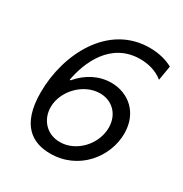

<svg xmlns="http://www.w3.org/2000/svg" viewBox="-172 -870 969 1014"><g transform="rotate(30 312.0 -363.5)"><path d="M274.1 9.9C447.4 9.9 561.1 -134.2 561.1 -277.7C561.1 -403.4 473 -475.9 368.6 -475.9C293.3 -475.9 224.4 -438.9 174.7 -379.3H169C189.6 -494.3 259.2 -660.5 438.2 -660.5C483 -660.5 534.8 -649.9 577.4 -615.1L592.3 -703.8C559.7 -722.3 512.1 -737.2 451.7 -737.2C199.6 -737.2 69.6 -478 69.6 -245.7C69.6 -45.5 166.2 9.9 274.1 9.9ZM287.6 -68.2C206 -68.2 154.1 -130.7 154.1 -204.5C154.1 -304 245.7 -397.7 344.5 -397.7C419 -397.7 474.4 -343.8 474.4 -262.8C474.4 -161.9 387.8 -68.2 287.6 -68.2Z"/></g></svg>

Font: TID UI
Style: Italic
Weight: 400
Italic angle: -9.39999°
Designer: The TID Project Authors
Foundry: Bakken & Bæck
Version: Version 1.001;hotconv 1.0.109;makeotfexe 2.5.65596